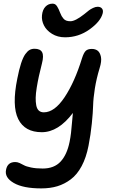

<svg xmlns="http://www.w3.org/2000/svg" viewBox="-20 -775 627 1056"><path d="M337.9 -569.8Q296.9 -569.8 266.1 -588.9Q235.4 -607.9 221.7 -635.3Q208 -662.6 210.9 -690.9Q213.9 -721.2 229.7 -738Q245.6 -754.9 269 -754.9Q276.9 -754.9 283 -751.5Q289.1 -748 294.4 -739.3Q299.8 -730.5 302.5 -724.4Q305.2 -718.3 311 -704.1Q315.4 -692.9 319.1 -686.5Q322.8 -680.2 329.1 -672.6Q335.4 -665 344.7 -661.6Q354 -658.2 367.2 -658.2Q394 -658.2 442.9 -696.8Q461.4 -711.9 469.7 -718.3Q478 -724.6 491.7 -731.2Q505.4 -737.8 517.1 -737.8Q533.2 -737.8 541 -728Q548.8 -718.3 544.9 -702.1Q533.7 -657.2 472.9 -613.5Q412.1 -569.8 337.9 -569.8ZM207 261.2Q107.4 261.2 55.9 231.4Q4.4 201.7 13.2 159.2Q21 116.2 64 116.2Q75.7 116.2 88.1 121.8Q100.6 127.4 112.3 134Q124 140.6 150.9 146.2Q177.7 151.9 214.8 151.9Q277.8 151.9 313.2 113.8Q348.6 75.7 362.8 4.9Q367.7 -19.5 370.6 -44.2Q373.5 -68.8 376 -100.8Q378.4 -132.8 380.9 -153.8Q300.8 -47.9 210 -47.9Q116.2 -47.9 80.3 -120.1Q44.4 -192.4 75.2 -342.8Q85 -393.1 95.9 -426.5Q106.9 -460 119.1 -477.1Q131.3 -494.1 143.1 -500.5Q154.8 -506.8 169.9 -506.8Q201.7 -506.8 211.7 -487.5Q221.7 -468.3 210.9 -426.8Q200.7 -386.7 194.1 -356.7Q187.5 -326.7 182.1 -293.7Q176.8 -260.7 176.3 -237.8Q175.8 -214.8 179.4 -195.6Q183.1 -176.3 193.6 -166.7Q204.1 -157.2 221.2 -157.2Q279.8 -157.2 335.2 -240.2Q390.6 -323.2 431.2 -455.1Q440.9 -485.4 451.9 -495.6Q462.9 -505.9 484.9 -505.9Q504.9 -505.9 517.6 -495.8Q530.3 -485.8 535.2 -462.2Q540 -438.5 527.8 -399.9Q510.3 -342.3 501.7 -288.3Q493.2 -234.4 492.2 -195.8Q491.2 -157.2 485.1 -96.4Q479 -35.6 466.8 26.9Q454.1 91.8 429.2 138.4Q404.3 185.1 369.6 211.2Q335 237.3 295.4 249.3Q255.9 261.2 207 261.2Z"/></svg>

Font: Shantell Sans Normal
Style: Italic
Weight: 500
Italic angle: -11.31°
Designer: Stephen Nixon, Anya Danilova, Shantell Martin
Foundry: Arrow Type
Version: Version 1.006;[559af2be0]